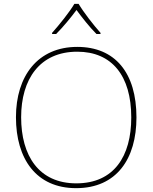

<svg xmlns="http://www.w3.org/2000/svg" viewBox="-20 -1062 794 999"><path d="M389 -1042H367C343 -1001 288 -932 251 -891V-885H272C309 -922 350 -972 378 -1010C406 -972 445 -922 482 -885H503V-891C466 -932 413 -1001 389 -1042ZM690 -451C690 -683 579 -818 382 -818C177 -818 63 -667 63 -452C63 -236 168 -83 376 -83C587 -83 690 -236 690 -451ZM90 -452C90 -649 186 -793 382 -793C562 -793 663 -668 663 -451C663 -249 573 -108 377 -108C182 -108 90 -252 90 -452Z"/></svg>

Font: Noto Sans Kannada UI Thin
Style: Regular
Weight: 100
Designer: Jelle Bosma - Monotype Design Team
Foundry: Monotype Imaging Inc.
Version: Version 2.005